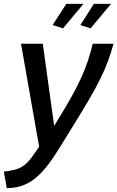

<svg xmlns="http://www.w3.org/2000/svg" viewBox="-60 -750 609 996"><path d="M267 -603 373 -730H284L213 -620ZM410 -603 516 -730H427L357 -620ZM-40 140 -25 226C82 225 151 174 243 26L323 -103C455 -316 493 -394 529 -523H421C392 -402 353 -313 255 -153L221 -97L162 -523H49L143 11L114 53C71 115 43 131 -40 140Z"/></svg>

Font: FIGSv2-sans-serif SmBold Italic
Style: Regular
Weight: 600
Italic angle: -12°
Designer: Matt McInerney, Pablo Impallari, Rodrigo Fuenzalida
Foundry: Matt McInerney, Pablo Impallari, Rodrigo Fuenzalida
Version: Version 4.020;hotconv 1.0.109;makeotfexe 2.5.65596